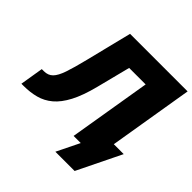

<svg xmlns="http://www.w3.org/2000/svg" viewBox="-243 -909 1246 1246"><g transform="rotate(45 380.0 -286.0)"><path d="M-18.6 0 7.8 -160.6H27.3Q65.4 -160.6 88.6 -184.1Q111.8 -207.5 130.4 -261.7Q148.9 -315.9 171.9 -408.7L251 -727.5H779.3L658.7 0H460.4L554.7 -566.9H403.3L343.8 -333Q317.4 -229.5 283 -164.1Q248.5 -98.6 206.1 -63Q163.6 -27.3 112.3 -13.7Q61 0 1 0ZM449.2 156.2 525.9 0H479L503.4 -146.5H773.9L626 156.2Z"/></g></svg>

Font: Inter 16pt Black
Style: Italic
Weight: 900
Italic angle: -9.3988°
Version: Version 4.001;git-66647c0bb